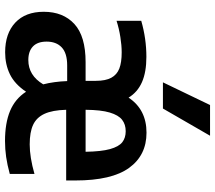

<svg xmlns="http://www.w3.org/2000/svg" viewBox="-66 -782 858 766"><g transform="rotate(90 363.0 -399.0)"><path d="M700 -234H418Q419.5 -179 434.2 -147.2Q449 -115.5 478.2 -102Q507.5 -88.5 556 -88.5Q607 -88.5 674 -107.5V-9Q637.5 1 606.2 5.5Q575 10 542.5 10Q471 10 422.5 -10.2Q374 -30.5 346 -74Q315.5 -28.5 276.2 -9.5Q237 9.5 188.5 9.5Q113.5 9.5 70.2 -31Q27 -71.5 27 -144.5Q27 -222 75.8 -266.8Q124.5 -311.5 228 -311.5H302.5V-352.5Q302.5 -391.5 290.2 -414Q278 -436.5 253.5 -446Q229 -455.5 189 -455.5Q161 -455.5 127.8 -450.2Q94.5 -445 63 -435V-533.5Q134 -554 207 -554Q267.5 -554 307.5 -536.5Q347.5 -519 369.5 -483Q417 -554.5 509.5 -554.5Q599.5 -554.5 649.8 -485Q700 -415.5 700 -271ZM418 -311.5H585.5Q584.5 -374 574.8 -409Q565 -444 547.5 -457.8Q530 -471.5 503.5 -471.5Q476.5 -471.5 458 -457.2Q439.5 -443 429 -408Q418.5 -373 418 -311.5ZM316.5 -142.5Q305.5 -185 303.5 -238H241Q192 -238 169 -216.2Q146 -194.5 146 -156Q146 -120 165.2 -101.5Q184.5 -83 219.5 -83Q281 -83 316.5 -142.5ZM308.5 -620 399 -808H521.5L413 -620Z"/></g></svg>

Font: Encode Sans Condensed SemiBold
Style: Regular
Weight: 600
Width: 3
Designer: Multiple Designers
Foundry: Impallari Type
Version: Version 2.000